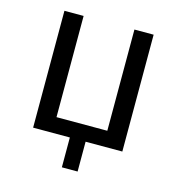

<svg xmlns="http://www.w3.org/2000/svg" viewBox="-103 -638 808 868"><g transform="rotate(15 301.0 -203.5)"><path d="M337.9 139.6V0H509.8V-546.9H419.9V-73.2H182.1V-546.9H92.3V0H264.2V139.6Z"/></g></svg>

Font: Hack Dev
Style: Regular
Weight: 400
Designer: Christopher Simpkins
Foundry: Christopher Simpkins
Version: Version 2.0315